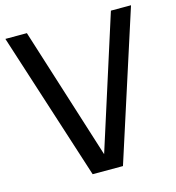

<svg xmlns="http://www.w3.org/2000/svg" viewBox="-109 -834 851 927"><g transform="rotate(-15 316.0 -370.0)"><path d="M529.5 -740H630L391.5 0H240L2 -740H109.5L318.5 -79Z"/></g></svg>

Font: Encode Sans Semi Condensed Medium
Style: Regular
Weight: 500
Width: 4
Designer: Multiple Designers
Foundry: Impallari Type
Version: Version 2.000